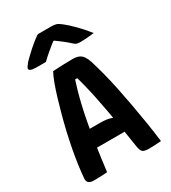

<svg xmlns="http://www.w3.org/2000/svg" viewBox="-224 -1058 1048 1176"><g transform="rotate(-30 300.0 -470.0)"><path d="M88 -283H300Q322 -283 342 -280Q362 -277 378 -270L412 -282L419 -224L426 -161H120Q107 -161 100 -167.5Q93 -174 90 -187Q87 -200 87 -218ZM181 0Q158 2 134 3Q110 4 86 4Q73 4 62 0.5Q51 -3 45.5 -11Q40 -19 40 -32Q43 -74 50 -124Q57 -174 67 -228Q77 -282 90 -338Q103 -394 117.5 -447.5Q132 -501 146.5 -549Q161 -597 175.5 -636Q190 -675 204 -701Q240 -703 274.5 -704.5Q309 -706 342 -706Q370 -706 387.5 -698.5Q405 -691 416 -675Q427 -659 436 -633Q451 -584 465.5 -528Q480 -472 493 -409.5Q506 -347 518.5 -278Q531 -209 543 -135Q548 -102 553 -68.5Q558 -35 562 0Q540 2 517 3Q494 4 472 4Q454 4 441.5 -0.5Q429 -5 423 -18.5Q417 -32 414 -56Q403 -132 392 -198.5Q381 -265 370.5 -322.5Q360 -380 349.5 -430.5Q339 -481 327.5 -527Q316 -573 303 -615L336 -590H269L303 -615Q289 -572 276 -526.5Q263 -481 251 -429.5Q239 -378 227.5 -315Q216 -252 204.5 -174.5Q193 -97 181 0ZM236 -944Q248 -944 266 -944Q284 -944 302 -944Q320 -944 332 -944Q351 -944 365 -940Q379 -936 400 -919Q413 -909 429.5 -894Q446 -879 464.5 -860.5Q483 -842 501 -821.5Q519 -801 536 -779Q514 -776 487.5 -774Q461 -772 436 -772Q418 -772 409 -776.5Q400 -781 391 -790Q374 -806 348.5 -826Q323 -846 280 -877L334 -860Q318 -860 301.5 -860Q285 -860 268 -860L321 -879Q277 -845 246 -819Q215 -793 194 -772H134Q113 -772 100.5 -774Q88 -776 82.5 -780.5Q77 -785 77 -790Q77 -795 82 -803Q87 -811 100 -827Q113 -840 129.5 -856Q146 -872 164 -888Q182 -904 200.5 -918.5Q219 -933 236 -944Z"/></g></svg>

Font: Rec Mono Semicasual
Style: Bold
Weight: 700
Version: Version 1.085; ttfautohint (v1.8.4.7-5d5b)